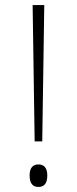

<svg xmlns="http://www.w3.org/2000/svg" viewBox="-20 -734 304 759"><path d="M117 -175H147L155 -714H109ZM132 5C151 5 167 -5 167 -40C167 -74 151 -84 132 -84C113 -84 97 -74 97 -40C97 -5 113 5 132 5Z"/></svg>

Font: Noto Serif Thai SemiCondensed ExtraLight
Style: Regular
Weight: 200
Width: 4
Designer: Monotype Design Team
Foundry: Monotype Imaging Inc.
Version: Version 2.002